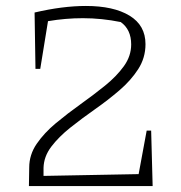

<svg xmlns="http://www.w3.org/2000/svg" viewBox="-20 -624 608 644"><path d="M77 0 78 -62Q78 -105 103 -141.5Q128 -178 167 -210.5Q206 -243 249.5 -274Q293 -305 332 -336.5Q371 -368 395.5 -402Q420 -436 420 -475Q420 -525 385 -550Q321 -563 258 -563Q200 -563 141 -553L115 -393H99L96 -582Q190 -604 268 -604Q361 -604 414.5 -571.5Q468 -539 468 -476Q468 -430 443.5 -392Q419 -354 380.5 -321Q342 -288 298.5 -257.5Q255 -227 216 -196Q177 -165 152 -132Q127 -99 126 -61V-34L445 -40L472 -186H487L492 0Z"/></svg>

Font: Piazzolla ExtraLight
Style: Regular
Weight: 200
Designer: Juan Pablo del Peral
Foundry: Huerta Tipografica
Version: Version 1.330